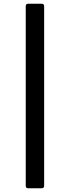

<svg xmlns="http://www.w3.org/2000/svg" viewBox="-20 -892 372 1022"><path d="M130 110Q117 110 117 97V-859Q117 -872 130 -872H202Q215 -872 215 -859V97Q215 110 202 110Z"/></svg>

Font: Open Sauce Two Medium
Style: Regular
Weight: 500
Designer: Alfredo Marco Pradil
Foundry: Creative Sauce Fz LLC
Version: Version 1.477